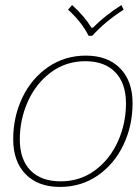

<svg xmlns="http://www.w3.org/2000/svg" viewBox="-20 -726 551 756"><path d="M248 -688 264 -706Q312 -663 340 -617H346Q392 -664 458 -706L467 -688Q396 -643 343 -585H329Q301 -640 248 -688ZM32 -178Q32 -266 68 -341.5Q104 -417 169.5 -462Q235 -507 318 -507Q404 -507 453 -457Q502 -407 502 -320Q502 -231 466 -155.5Q430 -80 365 -35Q300 10 216 10Q130 10 81 -40Q32 -90 32 -178ZM476 -319Q476 -398 434 -441.5Q392 -485 316 -485Q240 -485 181 -441.5Q122 -398 90 -327Q58 -256 58 -177Q58 -98 100 -55Q142 -12 219 -12Q295 -12 353.5 -55Q412 -98 444 -168.5Q476 -239 476 -319Z"/></svg>

Font: Trirong Thin
Style: Italic
Weight: 250
Italic angle: -12°
Designer: Katatrad Team
Foundry: CadsonDemak
Version: Version 1.001